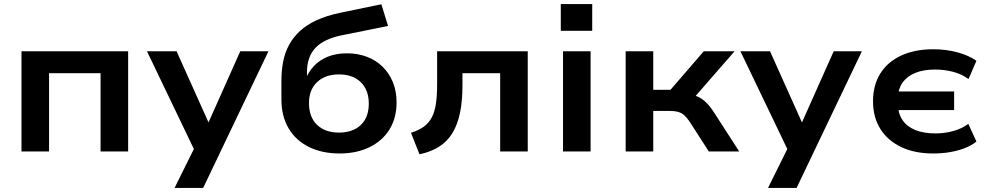

<svg xmlns="http://www.w3.org/2000/svg" viewBox="-20 -747 4866 947"><path d="M86 0V-494H612V0H476V-386H222V0Z M841 180 955 -50V27L705 -494H851L1018 -122H999L1165 -494H1304L982 180Z M1655 10Q1569 10 1504 -22Q1439 -54 1403.5 -114Q1368 -174 1368 -257V-348Q1368 -398 1376.5 -442.5Q1385 -487 1405.5 -525Q1426 -563 1459.5 -594Q1493 -625 1542 -647.5Q1591 -670 1658 -684L1861 -726L1894 -619L1666 -573Q1577 -555 1535.5 -510.5Q1494 -466 1494 -391V-351H1485Q1500 -391 1528 -421Q1556 -451 1597 -467.5Q1638 -484 1692 -484Q1745 -484 1789.5 -467Q1834 -450 1866.5 -418.5Q1899 -387 1917.5 -342.5Q1936 -298 1936 -242Q1936 -165 1901 -108.5Q1866 -52 1802.5 -21Q1739 10 1655 10ZM1652 -93Q1720 -93 1759.5 -130.5Q1799 -168 1799 -236Q1799 -303 1759.5 -341.5Q1720 -380 1652 -380Q1584 -380 1544 -342Q1504 -304 1504 -239Q1504 -170 1543.5 -131.5Q1583 -93 1652 -93Z M2049 14 2007 -92Q2045 -104 2070 -122Q2095 -140 2109.5 -167.5Q2124 -195 2130 -235Q2136 -275 2136 -330V-494H2583V0H2447V-386H2261V-326Q2261 -249 2249 -191Q2237 -133 2212 -91.5Q2187 -50 2146.5 -24Q2106 2 2049 14Z M2746 -595V-727H2901V-595ZM2757 0V-494H2893V0Z M3066 0V-494H3202V-304H3287L3451 -494H3603L3386 -245L3367 -284Q3397 -281 3420 -271Q3443 -261 3462.5 -242Q3482 -223 3502 -192L3626 0H3476L3382 -146Q3368 -167 3354.5 -179Q3341 -191 3323 -195.5Q3305 -200 3278 -200H3202V0Z M3768 180 3882 -50V27L3632 -494H3778L3945 -122H3926L4092 -494H4231L3909 180Z M4582 10Q4492 10 4425.5 -21.5Q4359 -53 4322.5 -110.5Q4286 -168 4286 -248Q4286 -327 4322 -384.5Q4358 -442 4425 -473Q4492 -504 4583 -504Q4648 -504 4704 -488.5Q4760 -473 4796 -447L4757 -357Q4725 -381 4682 -392.5Q4639 -404 4592 -404Q4535 -404 4494.5 -387.5Q4454 -371 4432 -340Q4410 -309 4408 -265L4391 -296H4686V-204H4391L4408 -234Q4410 -186 4432 -154Q4454 -122 4495 -105.5Q4536 -89 4593 -89Q4641 -89 4683 -101Q4725 -113 4756 -136L4796 -49Q4773 -30 4740 -17Q4707 -4 4667.5 3Q4628 10 4582 10Z"/></svg>

Font: Nunito Sans 10pt SemiExpanded
Style: Bold
Weight: 700
Width: 6
Designer: Vernon Adams
Foundry: Vernon Adams
Version: Version 3.101;gftools[0.9.27]